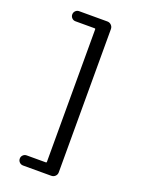

<svg xmlns="http://www.w3.org/2000/svg" viewBox="-176 -879 853 1134"><g transform="rotate(20 250.0 -312.0)"><path d="M118.2 172.9Q104.5 172.9 95.2 163.6Q85.9 154.3 85.9 141.1Q85.9 127.9 95.2 118.7Q104.5 109.4 118.2 109.4H238.3Q243.2 109.4 243.2 104.5V-729.5Q243.2 -733.4 238.3 -733.4H117.2Q104.5 -733.4 95.2 -742.7Q85.9 -752 85.9 -765.1Q85.9 -778.3 95.2 -787.6Q104.5 -796.9 117.2 -796.9H294.9Q309.6 -796.9 319.8 -786.6Q330.1 -776.4 330.1 -761.7V138.7Q330.1 153.3 319.8 163.1Q309.6 172.9 294.9 172.9Z"/></g></svg>

Font: Gen Jyuu Gothic L Monospace Medium
Style: Regular
Weight: 500
Designer: [Source Han Sans]
Ryoko NISHIZUKA  (kana & ideographs); Paul D. Hunt (Latin, Greek & Cyrillic); Wenlong ZHANG  (bopomofo
Version: Version 1.002.20150607